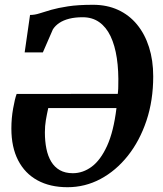

<svg xmlns="http://www.w3.org/2000/svg" viewBox="-20 -771 682 802"><path d="M83 -552 105.5 -708.5Q125 -708.5 145.5 -715.2Q166 -722 194 -730Q222 -738 264 -744.5Q306 -751 369 -751Q426.5 -751 473 -729.8Q519.5 -708.5 552.2 -668.8Q585 -629 602.5 -574Q620 -519 620 -452Q620 -351.5 591.8 -267Q563.5 -182.5 513.8 -120Q464 -57.5 399.5 -23.2Q335 11 262 11Q189 11 136.5 -17.8Q84 -46.5 55.8 -101.2Q27.5 -156 27.5 -234Q27.5 -277 34.8 -317.8Q42 -358.5 49.5 -378.5L472 -379Q472.5 -384 473 -389.2Q473.5 -394.5 473.8 -399.8Q474 -405 474 -410Q476 -475 468 -528.2Q460 -581.5 441.8 -619.8Q423.5 -658 394.5 -678.5Q365.5 -699 325.5 -699Q293.5 -699 269 -692.8Q244.5 -686.5 227.8 -675.2Q211 -664 201 -648.5L159 -552ZM466.5 -319.5H181.5Q175.5 -292.5 171.5 -268.8Q167.5 -245 167.5 -218Q167.5 -181 173.8 -150Q180 -119 193.8 -96Q207.5 -73 230 -60.2Q252.5 -47.5 284 -47.5Q326.5 -47.5 363.2 -74.8Q400 -102 427.2 -161.5Q454.5 -221 466.5 -319.5Z"/></svg>

Font: Merriweather 20pt
Style: Bold Italic
Weight: 700
Italic angle: -7.8°
Version: Version 2.101